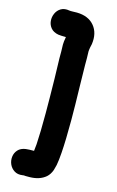

<svg xmlns="http://www.w3.org/2000/svg" viewBox="-136 -774 616 1014"><g transform="rotate(15 172.0 -266.5)"><path d="M98 186Q105 185 106 185Q107 186 116 186H137Q191 185 224 157Q241 142 250 117Q254 104 258 87Q263 61 266 18Q271 -50 271 -162Q271 -238 268 -350L266 -461Q266 -474 266 -499Q265 -524 265 -536Q265 -539 266 -546.5Q267 -554 268 -559L272 -577Q281 -639 248.5 -678Q216 -717 153 -718Q145 -718 130.5 -717.5Q116 -717 112 -718Q84 -723 65.5 -712Q47 -701 38 -681Q29 -661 31 -639.5Q33 -618 47 -601.5Q61 -585 88 -580Q103 -578 130 -578Q125 -551 125 -536Q125 -523 126 -498Q126 -473 126 -461Q126 -460 129 -349Q131 -238 131 -162Q131 -54 127 8Q125 30 123 46Q94 46 78 48Q51 52 36.5 68Q22 84 19.5 105.5Q17 127 25.5 146.5Q34 166 52.5 178Q71 190 98 186Z"/></g></svg>

Font: Balsamiq Sans
Style: Bold
Weight: 700
Designer: Michael Angeles
Foundry: Balsamiq SRL
Version: Version 1.020; ttfautohint (v1.8.4.7-5d5b);gftools[0.9.26]